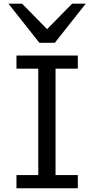

<svg xmlns="http://www.w3.org/2000/svg" viewBox="-20 -1011 516 1031"><path d="M397.9 -712.9V-642.1H278.3V-70.8H397.9V0H68.4V-70.8H185.5V-642.1H68.4V-712.9ZM98.6 -991.2 232.9 -854.5 367.2 -991.2H440.4L274.4 -781.2H191.4L25.4 -991.2Z"/></svg>

Font: Andika Compact
Style: Regular
Weight: 400
Designer: Victor Gaultney, Annie Olsen, Julie Remington, Don Collingsworth, Eric Hays, Becca Hirsbrunner
Foundry: SIL International
Version: Version 5.000 ; LnSpcTght